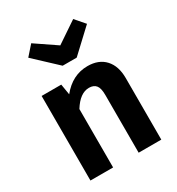

<svg xmlns="http://www.w3.org/2000/svg" viewBox="-190 -924 959 1042"><g transform="rotate(-30 289.5 -403.0)"><path d="M366 -546Q436 -546 475 -503.5Q514 -461 514 -386V0H372V-362Q372 -405 357.5 -422.5Q343 -440 314 -440Q258 -440 212 -366V0H70V-530H193L204 -463Q271 -546 366 -546ZM251 -615 111 -746 164 -806 295 -717 427 -806 479 -746 339 -615Z"/></g></svg>

Font: FiraSans
Style: Regular
Weight: 600
Designer: Carrois Corporate & Edenspiekermann AG
Foundry: Carrois Corporate GbR & Edenspiekermann AG
Version: Version 3.106;PS 003.106;hotconv 1.0.70;makeotf.lib2.5.58329